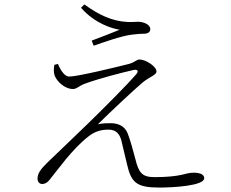

<svg xmlns="http://www.w3.org/2000/svg" viewBox="-20 -821 1040 865"><path d="M698 24C761 24 900 16 900 -18C900 -33 886 -43 851 -43C815 -43 799 -23 676 -23C621 -23 605 -42 590 -104C579 -146 568 -186 556 -218C543 -254 511 -266 479 -266C464 -266 441 -266 421 -261C474 -314 582 -415 622 -449C657 -477 685 -483 685 -499C685 -522 636 -553 609 -553C595 -553 587 -540 561 -533C506 -519 329 -476 292 -476C274 -476 256 -497 241 -533L225 -529C222 -512 221 -496 226 -481C235 -456 270 -420 309 -420C326 -420 336 -434 360 -443C421 -466 533 -495 583 -506C599 -509 606 -501 595 -488C551 -437 451 -337 374 -262C320 -209 238 -132 196 -91C172 -67 149 -45 149 -16C149 -2 158 8 170 8C183 8 193 1 201 -8C242 -58 304 -148 378 -206C409 -231 440 -237 469 -237C506 -237 519 -214 526 -191C535 -155 545 -111 552 -82C571 1 594 24 698 24ZM393 -638 402 -615C442 -629 529 -660 575 -665C603 -668 613 -669 627 -669C650 -669 657 -679 657 -690C657 -711 626 -723 602 -723C586 -723 578 -721 555 -722C486 -725 425 -754 360 -801L345 -786C408 -714 487 -692 519 -687C488 -674 433 -653 393 -638Z"/></svg>

Font: Source Han Serif CN VF
Style: Regular
Weight: 250
Designer: Ryoko NISHIZUKA 西塚涼子 (kana & ideographs); Frank Grießhammer (Latin, Greek & Cyrillic); Wenlong ZHANG 张文龙 (bopomofo); San
Foundry: Adobe
Version: Version 2.002;hotconv 1.1.0;makeotfexe 2.6.0